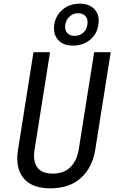

<svg xmlns="http://www.w3.org/2000/svg" viewBox="-20 -1014 640 1044"><path d="M254 10Q152 10 107 -46.5Q62 -103 78 -200L162 -730H252L168 -200Q158 -140 182 -105Q206 -70 267 -70Q327 -70 362.5 -105Q398 -140 408 -200L492 -730H582L498 -200Q482 -102 419.5 -46Q357 10 254 10ZM377 -766Q323 -766 295.5 -797.5Q268 -829 275 -880Q283 -931 321 -962.5Q359 -994 413 -994Q467 -994 495 -962.5Q523 -931 515 -880Q508 -829 469.5 -797.5Q431 -766 377 -766ZM386 -819Q413 -819 432 -835.5Q451 -852 455 -880Q460 -908 446 -925Q432 -942 405 -942Q378 -942 359 -925Q340 -908 335 -880Q331 -852 345 -835.5Q359 -819 386 -819Z"/></svg>

Font: NKDuy Mono
Style: Italic
Weight: 400
Italic angle: -9°
Monospace: yes
Designer: NKDuy
Foundry: NKDuy
Version: Version 2.251; ttfautohint (v1.8.4.7-5d5b)